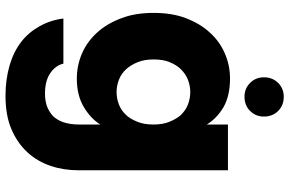

<svg xmlns="http://www.w3.org/2000/svg" viewBox="-202 -606 1082 719"><g transform="rotate(90 339.5 -246.0)"><path d="M27.8 -279.8Q27.8 -348.1 46.9 -398.9Q67.4 -453.1 100.1 -488.8Q132.8 -525.9 178.2 -545.9Q223.6 -565.9 273.9 -565.9Q336.9 -565.9 379.9 -542Q422.9 -516.6 445.8 -479V-558.1H617.2V-1Q617.2 57.1 601.1 105Q584 155.8 549.8 192.9Q515.1 230.5 462.9 252.9Q411.6 274.9 337.9 274.9Q278.3 274.9 225.1 259.8Q174.3 245.1 137.2 216.8Q101.6 189.5 78.1 147.9Q54.7 106 48.8 58.1H217.8Q224.6 88.4 255.9 108.9Q284.2 127 330.1 127Q355 127 376 120.1Q395.5 113.3 413.1 98.1Q428.2 83 437 59.1Q445.8 33.2 445.8 -1V-80.1Q423.8 -44.4 379.9 -18.1Q336.4 7.8 273.9 7.8Q223.6 7.8 178.2 -12.2Q133.3 -32.2 100.1 -69.8Q67.4 -105.5 46.9 -161.1Q27.8 -211.9 27.8 -279.8ZM202.1 -279.8Q202.1 -245.6 211.9 -221.2Q222.7 -194.3 238.8 -176.8Q255.4 -158.7 277.8 -149.9Q300.8 -141.1 324.2 -141.1Q348.6 -141.1 371.1 -149.9Q393.6 -158.7 410.2 -176.8Q424.3 -190.9 436 -220.2Q445.8 -244.6 445.8 -278.8Q445.8 -313.5 436 -337.9Q424.8 -365.7 410.2 -381.8Q391.6 -400.4 371.1 -408.2Q348.6 -417 324.2 -417Q300.8 -417 277.8 -408.2Q257.3 -400.4 238.8 -381.8Q222.7 -365.7 211.9 -338.9Q202.1 -314.5 202.1 -279.8ZM269 -692.9Q269 -725.1 290 -746.1Q311 -767.1 341.8 -767.1Q374 -767.1 395 -746.1Q416 -725.1 416 -692.9Q416 -662.1 395 -641.1Q374 -620.1 341.8 -620.1Q311 -620.1 290 -641.1Q269 -662.1 269 -692.9Z"/></g></svg>

Font: PoppinsZ
Style: Bold
Weight: 700
Designer: Ninad Kale (Devanagari), Jonny Pinhorn (Latin)
Foundry: Indian Type Foundry
Version: Version 3.002;FEAKit 1.0